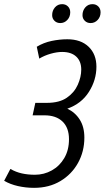

<svg xmlns="http://www.w3.org/2000/svg" viewBox="-47 -893 504 924"><path d="M117 11Q77 11 39.5 2.5Q2 -6 -27 -23L3 -80Q29 -65 58 -58.5Q87 -52 121 -52Q165 -52 202.5 -73Q240 -94 262.5 -132.5Q285 -171 285 -223Q285 -278 254 -308Q223 -338 167 -338H110L123 -398H179Q239 -398 275 -423Q311 -448 327.5 -485.5Q344 -523 344 -558Q344 -598 320 -620.5Q296 -643 252 -643Q227 -643 197 -634.5Q167 -626 142 -611L130 -668Q163 -688 201.5 -696Q240 -704 277 -704Q342 -704 379.5 -668Q417 -632 417 -572Q417 -508 381 -451Q345 -394 277 -370Q315 -352 337 -317Q359 -282 359 -231Q359 -164 328.5 -109Q298 -54 243.5 -21.5Q189 11 117 11ZM389 -782Q372 -782 361 -793Q350 -804 350 -820Q350 -842 363.5 -857.5Q377 -873 398 -873Q415 -873 426 -862Q437 -851 437 -834Q437 -812 423 -797Q409 -782 389 -782ZM243 -782Q226 -782 215 -793Q204 -804 204 -820Q204 -842 217.5 -857.5Q231 -873 252 -873Q269 -873 280 -862Q291 -851 291 -834Q291 -812 277 -797Q263 -782 243 -782Z"/></svg>

Font: Ubuntu Sans Condensed
Style: Italic
Weight: 400
Width: 3
Italic angle: -13.5°
Designer: Dalton Maag Ltd
Foundry: Dalton Maag Ltd
Version: Version 1.006; ttfautohint (v1.8.4.7-5d5b)